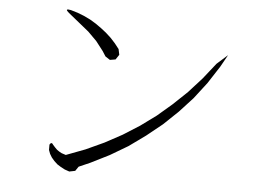

<svg xmlns="http://www.w3.org/2000/svg" viewBox="-49 -748 1098 799"><g transform="rotate(5 500.0 -348.5)"><path d="M231.4 -28.3 215.8 -38.1 202.1 -50.8 190.4 -64.5 181.6 -79.1 175.8 -94.7V-117.2Q183.6 -130.9 191.4 -117.2L200.2 -107.4L209 -98.6L218.8 -91.8L229.5 -85.9L247.1 -80.1L327.1 -110.4L403.3 -145.5L475.6 -184.6L544.9 -228.5L610.4 -276.4L671.9 -329.1L731.4 -385.7L787.1 -447.3L838.9 -512.7L883.8 -552.7L855.5 -502L808.6 -429.7L756.8 -362.3L700.2 -300.8L638.7 -242.2L573.2 -189.5L503.9 -139.6L429.7 -95.7L351.6 -56.6L304.7 -36.1L292 -17.6L267.6 -12.7L248 -19.5ZM362.3 -524.4 332 -563.5 295.9 -599.6 254.9 -632.8 209 -669.9Q186.5 -688.5 215.8 -682.6L245.1 -673.8L272.5 -663.1L298.8 -650.4L323.2 -635.7L346.7 -619.1L369.1 -601.6L390.6 -582L410.2 -560.5L427.7 -538.1L432.6 -514.6L418.9 -494.1L395.5 -490.2L376 -502.9Z"/></g></svg>

Font: B2 Hana
Style: Regular
Weight: 500
Version: 2020-08-05; (max)